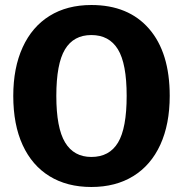

<svg xmlns="http://www.w3.org/2000/svg" viewBox="-20 -730 731 767"><path d="M658 -347Q658 -234 620.5 -152Q583 -70 512.5 -26.5Q442 17 345 17Q248 17 178 -26Q108 -69 70.5 -150.5Q33 -232 33 -347Q33 -459 70.5 -541Q108 -623 178 -666.5Q248 -710 345 -710Q493 -710 575.5 -615Q658 -520 658 -347ZM205 -347Q205 -219 240 -161Q275 -103 345 -103Q417 -103 451.5 -160.5Q486 -218 486 -347Q486 -476 451 -533Q416 -590 345 -590Q274 -590 239.5 -532.5Q205 -475 205 -347Z"/></svg>

Font: Fira Sans BGR
Style: Bold
Weight: 700
Designer: bBox Type GmbH & Carrois Corporate GbR & Edenspiekermann AG
Foundry: bBox Type GmbH & Carrois Corporate GbR & Edenspiekermann AG
Version: Version 4.301